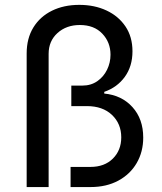

<svg xmlns="http://www.w3.org/2000/svg" viewBox="-20 -757 656 777"><path d="M87.9 0V-540.5Q87.9 -601.6 115 -645.8Q142.1 -689.9 190.2 -713.6Q238.3 -737.3 300.8 -737.3Q362.3 -737.3 410.9 -714.6Q459.5 -691.9 487.8 -649.9Q516.1 -607.9 516.1 -549.3Q516.1 -488.8 485.1 -446Q454.1 -403.3 401.9 -385.3V-378.4Q472.7 -371.6 516.1 -323.5Q559.6 -275.4 559.6 -200.2Q559.6 -142.6 533.2 -97.2Q506.8 -51.8 458.7 -25.9Q410.6 0 346.2 0H265.6V-81.5H346.2Q402.8 -81.5 436.8 -115.2Q470.7 -148.9 470.7 -201.2Q470.7 -256.3 433.1 -292Q395.5 -327.6 331.5 -327.6H268.6V-410.6H313Q348.1 -410.6 373.8 -428.5Q399.4 -446.3 413.3 -474.9Q427.2 -503.4 427.2 -535.6Q427.2 -585.9 394 -620.8Q360.8 -655.8 303.2 -655.8Q248.5 -655.8 212.6 -623.3Q176.8 -590.8 176.8 -539.1V0Z"/></svg>

Font: Inter
Style: Regular
Weight: 400
Designer: Rasmus Andersson
Foundry: rsms
Version: Version 4.001;git-9221beed3